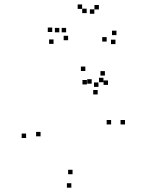

<svg xmlns="http://www.w3.org/2000/svg" viewBox="-20 -823 660 864"><path d="M542.5 -263V-283H522.5V-263ZM445.5 -453V-473H425.5V-453ZM392.5 -446.5V-466.5H372.5V-446.5ZM419.5 -398V-418H399.5V-398ZM480 -263V-283H460V-263ZM306.5 -39V-59H286.5V-39ZM162.5 -209.5V-229.5H142.5V-209.5ZM371 -443V-463H351V-443ZM423 -432V-452H403V-432ZM466 -441V-461H446V-441ZM452 -483V-503H432V-483ZM364 -503.5V-523.5H344V-503.5ZM97.5 -202V-222H77.5V-202ZM301 21.5V1.5H281V21.5ZM286.5 -642V-662H266.5V-642ZM404.5 -761V-781H384.5V-761ZM370 -764V-784H350V-764ZM460 -636V-656H440V-636ZM499.5 -624.5V-644.5H479.5V-624.5ZM504 -665V-685H484V-665ZM425 -780.5V-800.5H405V-780.5ZM349.5 -783V-803H329.5V-783ZM247 -677.5V-697.5H227V-677.5ZM277.5 -677.5V-697.5H257.5V-677.5ZM215 -679V-699H195V-679ZM221 -625.5V-645.5H201V-625.5Z"/></svg>

Font: Monaspace Radon Dots Var
Style: Regular
Weight: 400
Designer: Riley Cran and the Lettermatic Team
Version: Version 1.100 (Monaspace Radon Dots)